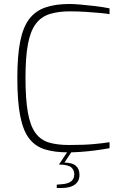

<svg xmlns="http://www.w3.org/2000/svg" viewBox="-20 -759 618 964"><path d="M322 6Q254 6 205.5 -9Q157 -24 126.5 -63.5Q96 -103 81.5 -176.5Q67 -250 67 -369Q67 -479 81.5 -551.5Q96 -624 127.5 -664.5Q159 -705 209 -722Q259 -739 329 -739Q350 -739 384.5 -736Q419 -733 457.5 -728.5Q496 -724 530 -717V-688Q513 -691 481.5 -694Q450 -697 410 -699.5Q370 -702 331 -702Q271 -702 228 -688Q185 -674 158.5 -637.5Q132 -601 120 -536Q108 -471 108 -368Q108 -261 120 -194Q132 -127 158 -91.5Q184 -56 225.5 -43.5Q267 -31 327 -31Q402 -31 450.5 -35.5Q499 -40 530 -45V-15Q497 -9 459.5 -4Q422 1 386 3.5Q350 6 322 6ZM265 185V168L290 166Q320 164 336.5 152Q353 140 353 115Q353 96 338.5 82Q324 68 276 67L296 57Q342 57 360.5 73Q379 89 379 119Q379 151 355.5 168Q332 185 289 185ZM276 67 328 -11H349L297 67Z"/></svg>

Font: Exo Thin ExtraLight
Style: Regular
Weight: 250
Version: Version 2.000